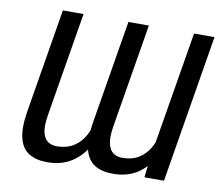

<svg xmlns="http://www.w3.org/2000/svg" viewBox="-80 -824 1069 930"><g transform="rotate(10 454.0 -359.5)"><path d="M697.8 -105 801.3 -727.5H901.9L781.7 0H685.5ZM729.5 -246.1 775.4 -247.1Q763.2 -173.3 733.2 -115.2Q703.1 -57.1 653.1 -23.7Q603 9.8 531.2 9.8Q477.5 9.8 442.1 -11.7Q406.7 -33.2 393.6 -82.8Q380.4 -132.3 393.6 -215.3L478.5 -727.5H579.1L494.1 -215.3Q485.4 -160.2 493.2 -129.4Q501 -98.6 519.5 -86.4Q538.1 -74.2 562 -74.2Q613.3 -74.2 647.2 -96.7Q681.2 -119.1 701.2 -158Q721.2 -196.8 729.5 -246.1ZM408.2 -246.1 454.1 -247.1Q442.4 -173.3 411.6 -115.2Q380.9 -57.1 330.3 -23.7Q279.8 9.8 207.5 9.8Q154.8 9.8 119.1 -11.5Q83.5 -32.7 70.6 -82Q57.6 -131.3 71.3 -215.3L156.2 -727.5H257.8L172.9 -215.3Q163.6 -158.2 171.6 -127.7Q179.7 -97.2 198.5 -85.7Q217.3 -74.2 238.8 -74.2Q290 -74.2 324.7 -96.7Q359.4 -119.1 379.6 -158Q399.9 -196.8 408.2 -246.1Z"/></g></svg>

Font: Adwaita Sans
Style: Italic
Weight: 400
Italic angle: -9.39999°
Designer: Rasmus Andersson
Foundry: rsms
Version: Version 4.001;git-9221beed3